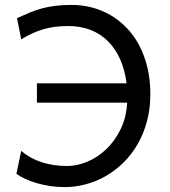

<svg xmlns="http://www.w3.org/2000/svg" viewBox="-20 -745 687 777"><path d="M588.4 -363.8Q588.4 -304.7 574.7 -253.9Q561 -203.1 536.9 -161.4Q512.7 -119.6 479.7 -87.2Q446.8 -54.7 408.4 -32.7Q370.1 -10.7 327.4 0.7Q284.7 12.2 241.7 12.2Q210.9 12.2 182.4 7.8Q153.8 3.4 128.7 -3.9Q103.5 -11.2 82.5 -21Q61.5 -30.8 46.4 -41.5L65.9 -134.3Q101.1 -104 148.4 -88.6Q195.8 -73.2 251.5 -73.2Q291.5 -73.2 333.3 -90.6Q375 -107.9 409.7 -140.9Q444.3 -173.8 467.8 -221.4Q491.2 -269 494.6 -329.6H129.4V-407.7H492.2Q485.4 -461.9 466.3 -504.9Q447.3 -547.9 417.2 -577.9Q387.2 -607.9 346.7 -623.8Q306.2 -639.6 256.3 -639.6Q227.5 -639.6 202.9 -636.5Q178.2 -633.3 155.5 -626.7Q132.8 -620.1 110.8 -609.9Q88.9 -599.6 65.9 -585.9L48.8 -671.4Q75.2 -683.6 99.1 -693.6Q123 -703.6 148.7 -710.7Q174.3 -717.8 203.9 -721.4Q233.4 -725.1 271 -725.1Q313.5 -725.1 353.5 -714.4Q393.6 -703.6 428.7 -682.9Q463.9 -662.1 493.4 -631.3Q522.9 -600.6 543.9 -560.5Q564.9 -520.5 576.7 -471.2Q588.4 -421.9 588.4 -363.8Z"/></svg>

Font: Andika
Style: Regular
Weight: 400
Designer: Victor Gaultney, Annie Olsen, Julie Remington, Don Collingsworth, Eric Hays
Foundry: SIL International
Version: Version 1.001